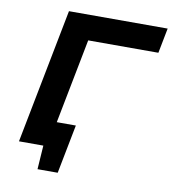

<svg xmlns="http://www.w3.org/2000/svg" viewBox="-86 -737 835 929"><g transform="rotate(10 331.5 -272.5)"><path d="M638.7 -539.1H293.9L212.9 -123H306.6L259.8 117.2H160.6L168.5 0H48.8L177.7 -662.1H662.6Z"/></g></svg>

Font: PT Astra Sans
Style: Bold Italic
Weight: 700
Italic angle: -16°
Designer: A.Korolkova, I. Chaeva
Foundry: ParaType Ltd
Version: Version 1.002W